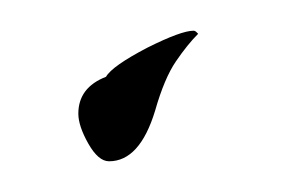

<svg xmlns="http://www.w3.org/2000/svg" viewBox="-20 -90 189 125"><path d="M51 15Q44 15 37.5 3.5Q31 -8 31 -16Q31 -33 49 -40Q53 -47 76 -59Q98 -70 106 -70Q107 -70 108 -69L109 -68Q102 -61 94.5 -50Q87 -39 81 -18Q71 15 51 15Z"/></svg>

Font: Lavishly Yours
Style: Regular
Weight: 400
Designer: Robert E. Leuschke
Foundry: Robert E. Leuschke
Version: Version 1.010; ttfautohint (v1.8.3)